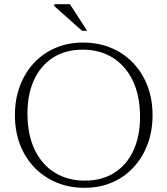

<svg xmlns="http://www.w3.org/2000/svg" viewBox="-20 -890 802 920"><path d="M377.5 -686Q451 -686 511.8 -660.8Q572.5 -635.5 617.2 -589Q662 -542.5 686.5 -478.8Q711 -415 711 -338.5Q711 -262 687 -198.2Q663 -134.5 619.2 -87.5Q575.5 -40.5 516 -15.2Q456.5 10 385 10Q312 10 251 -15.5Q190 -41 145.2 -87.2Q100.5 -133.5 76 -197.2Q51.5 -261 51.5 -337.5Q51.5 -414.5 75.5 -478.2Q99.5 -542 143.2 -588.8Q187 -635.5 246.8 -660.8Q306.5 -686 377.5 -686ZM385.5 -24.5Q469.5 -24.5 529 -62.8Q588.5 -101 619.8 -169.8Q651 -238.5 651 -329.5Q651 -431 616.5 -503Q582 -575 520.2 -613.5Q458.5 -652 377 -652Q293 -652 233.5 -613.5Q174 -575 142.8 -506.5Q111.5 -438 111.5 -346.5Q111.5 -245.5 146 -173.2Q180.5 -101 242.5 -62.8Q304.5 -24.5 385.5 -24.5ZM397.5 -742.5H373L240 -861V-870H315Z"/></svg>

Font: Newsreader 16pt Light
Style: Regular
Weight: 300
Designer: Hugues Gentile
Foundry: Production Type
Version: Version 1.003